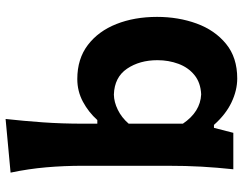

<svg xmlns="http://www.w3.org/2000/svg" viewBox="-112 -755 881 697"><g transform="rotate(-90 328.5 -406.5)"><path d="M392.1 14.2Q349.1 14.2 305.4 -6.6Q261.7 -27.3 223.6 -70.3H212.9L194.8 0H62.5Q68.8 -59.6 72 -115.2Q75.2 -170.9 75.2 -239.7V-546.4Q75.2 -614.3 69.6 -679Q64 -743.7 50.3 -808.6L245.1 -826.7Q237.8 -760.7 232.9 -691.4Q228 -622.1 228 -546.4V-493.7H241.2Q269.5 -525.4 307.6 -545.9Q345.7 -566.4 390.1 -566.4Q463.4 -566.4 513.7 -528.1Q564 -489.7 589.8 -424.3Q615.7 -358.9 615.7 -276.9Q615.7 -199.7 591.6 -133.3Q567.4 -66.9 517.8 -26.4Q468.3 14.2 392.1 14.2ZM334.5 -116.7Q377 -118.7 404.5 -141.1Q432.1 -163.6 445.3 -199.2Q458.5 -234.9 458.5 -275.4Q458.5 -340.3 427.5 -386Q396.5 -431.6 333.5 -433.6Q306.6 -433.1 278.6 -419.4Q250.5 -405.8 228 -379.9V-183.1Q271 -119.6 334.5 -116.7Z"/></g></svg>

Font: Pinar Bold
Style: Regular
Weight: 700
Designer: Amin Abedi
Version: Version 3.000